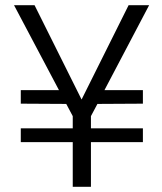

<svg xmlns="http://www.w3.org/2000/svg" viewBox="-20 -719 625 739"><path d="M382 -372H530V-320L355 -319L330 -272V-225H530V-172H330V0H260V-172H60V-225H260V-272L235 -319L60 -320V-372H207L34 -699H113L294 -336L475 -699H554Z"/></svg>

Font: Poppins-tnum Light
Style: Regular
Weight: 300
Designer: Ninad Kale (Devanagari), Jonny Pinhorn (Latin)
Foundry: Indian Type Foundry
Version: Version 4.004